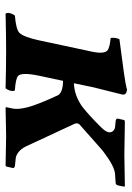

<svg xmlns="http://www.w3.org/2000/svg" viewBox="89 -574 486 705"><g transform="rotate(90 332.5 -221.0)"><path d="M257.8 -122.1Q244.1 -57.1 258.3 -43.9Q269 -34.7 311 -32.2Q317.9 -23.9 308.1 -4.4Q305.7 0 303.7 2Q217.8 0 167 0Q113.3 0 29.8 2Q22.9 -6.3 32.2 -25.4Q34.7 -29.8 36.6 -32.2Q85.9 -36.1 99.6 -48.3Q115.7 -64.5 127.9 -122.1L168.9 -314Q179.2 -361.3 163.6 -373Q151.9 -380.9 118.7 -383.8Q116.7 -401.9 123.5 -416Q280.3 -436 301.3 -441.9Q305.2 -442.9 307.6 -443.8Q329.1 -442.4 326.7 -426.8Q326.2 -425.3 300.3 -321.3L285.2 -249Q325.7 -250 364.3 -274.9Q366.7 -276.4 368.2 -277.3Q398.4 -299.8 447.3 -349.1Q477.5 -379.4 457.5 -395.5Q452.1 -398.9 447.3 -399.9L426.3 -401.9Q415 -402.8 415 -409.2Q415 -411.1 415.5 -412.1L420.4 -434.1L425.8 -436Q426.8 -436 547.4 -434.1L662.6 -436L665 -434.1L660.6 -412.1Q658.7 -403.3 652.3 -402.3Q649.9 -401.9 648.4 -401.9L618.2 -399.9Q589.8 -397.9 536.6 -357.4Q531.7 -354 528.8 -351.1L436 -269Q429.2 -260.7 435.1 -249L514.6 -78.1Q529.3 -44.4 555.7 -36.1Q559.1 -35.2 561.5 -35.2L589.8 -32.2Q596.2 -29.8 596.7 -25.9L590.8 0L587.4 2Q586.4 2 479 0L374.5 2L373 0L378.4 -25.9Q381.8 -44.9 373.5 -78.1Q364.3 -114.7 329.6 -189.5V-189.9Q319.3 -208.5 276.4 -209Z"/></g></svg>

Font: Linux Libertine Slanted O
Style: Bold Slanted
Weight: 700
Designer: Philipp H. Poll
Foundry: Philipp H. Poll
Version: Version 5.0.0